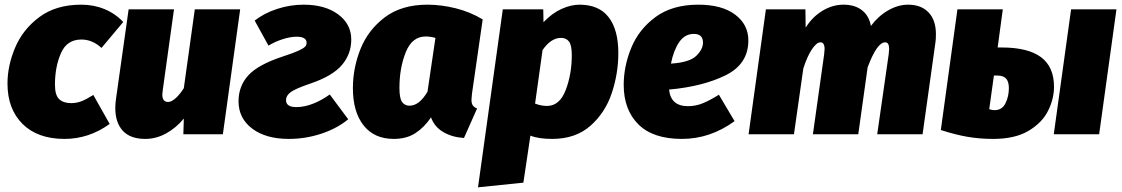

<svg xmlns="http://www.w3.org/2000/svg" viewBox="-20 -574 4798 821"><path d="M507 -480 414 -369Q375 -405 328 -405Q266 -405 240.5 -346.5Q215 -288 215 -212Q215 -167 233 -150Q251 -133 284 -133Q307 -133 328 -141Q349 -149 379 -168L449 -44Q360 20 256 20Q141 20 76.5 -44Q12 -108 12 -217Q12 -293 45 -371Q78 -449 149 -501.5Q220 -554 327 -554Q381 -554 427 -535Q473 -516 507 -480Z M473 -112Q473 -130 476 -151L530 -534H724L676 -189Q674 -175 674 -170Q674 -138 699 -138Q713 -138 731 -154Q749 -170 766 -197L813 -534H1007L933 0H764L766 -67Q732 -26 689.5 -3Q647 20 601 20Q537 20 505 -15Q473 -50 473 -112Z M1482 -405Q1482 -343 1442 -296Q1402 -249 1308 -217Q1243 -195 1223 -180Q1203 -165 1203 -146Q1203 -116 1247 -116Q1282 -116 1319.5 -131Q1357 -146 1390 -170L1469 -64Q1422 -25 1354.5 -2.5Q1287 20 1215 20Q1117 20 1058.5 -24Q1000 -68 1000 -141Q1000 -206 1042 -252Q1084 -298 1191 -333Q1237 -348 1258 -358Q1279 -368 1285 -375Q1291 -382 1291 -391Q1291 -417 1248 -417Q1222 -417 1189 -406.5Q1156 -396 1128 -379L1069 -486Q1110 -518 1165.5 -536Q1221 -554 1278 -554Q1370 -554 1426 -512.5Q1482 -471 1482 -405Z M2044 -491 1998 -172Q1996 -152 1996 -147Q1996 -133 2001 -124.5Q2006 -116 2020 -110L1964 16Q1914 13 1876 -9Q1838 -31 1823 -72Q1794 -29 1756 -4.5Q1718 20 1664 20Q1580 20 1534.5 -38Q1489 -96 1489 -197Q1489 -283 1521.5 -364.5Q1554 -446 1625.5 -500Q1697 -554 1808 -554Q1867 -554 1929 -538.5Q1991 -523 2044 -491ZM1688 -198Q1688 -153 1699.5 -137.5Q1711 -122 1731 -122Q1773 -122 1808 -182L1842 -412Q1820 -418 1800 -418Q1742 -418 1715 -350.5Q1688 -283 1688 -198Z M2130 -534H2303L2304 -479Q2341 -518 2381.5 -536Q2422 -554 2458 -554Q2541 -554 2582.5 -500.5Q2624 -447 2624 -347Q2624 -260 2596 -176Q2568 -92 2504.5 -36Q2441 20 2341 20Q2283 20 2248 6L2218 207L2024 227ZM2425 -338Q2425 -381 2413 -396.5Q2401 -412 2379 -412Q2336 -412 2300 -360L2268 -131Q2294 -121 2319 -121Q2373 -121 2399 -189Q2425 -257 2425 -338Z M2841 -191Q2848 -120 2922 -120Q2954 -120 2984 -132Q3014 -144 3054 -169L3121 -56Q3017 20 2896 20Q2772 20 2709.5 -42.5Q2647 -105 2647 -211Q2647 -291 2679.5 -370Q2712 -449 2783.5 -501.5Q2855 -554 2966 -554Q3067 -554 3123.5 -511.5Q3180 -469 3180 -401Q3180 -300 3082.5 -252Q2985 -204 2841 -191ZM2986 -392Q2986 -429 2947 -429Q2908 -429 2884 -393.5Q2860 -358 2849 -302Q2928 -307 2957 -335Q2986 -363 2986 -392Z M3982 -428Q3982 -405 3980 -393L3925 0H3731L3780 -341L3782 -365Q3782 -393 3765 -393Q3730 -393 3690 -286L3650 0H3456L3504 -341Q3506 -359 3506 -364Q3506 -393 3488 -393Q3472 -393 3452 -363.5Q3432 -334 3415 -281L3375 0H3181L3255 -534H3424L3425 -456Q3454 -502 3497 -528Q3540 -554 3587 -554Q3635 -554 3665.5 -530.5Q3696 -507 3704 -463Q3735 -505 3777.5 -529.5Q3820 -554 3863 -554Q3919 -554 3950.5 -521Q3982 -488 3982 -428Z M4487 -203Q4487 -151 4461.5 -100Q4436 -49 4378 -14.5Q4320 20 4227 20Q4169 20 4117 11Q4065 2 4003 -18L4074 -534H4268L4246 -371H4262Q4376 -371 4431.5 -329.5Q4487 -288 4487 -203ZM4754 -534 4680 0H4486L4560 -534ZM4294 -197Q4294 -224 4282.5 -237.5Q4271 -251 4244 -251H4230L4210 -107Q4222 -103 4233 -103Q4265 -103 4279.5 -132.5Q4294 -162 4294 -197Z"/></svg>

Font: FiraGO Heavy
Style: Italic
Weight: 900
Italic angle: -8°
Designer: bBox Type GmbH
Foundry: bBox Type GmbH
Version: Version 1.001